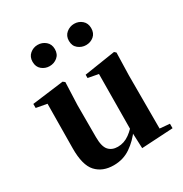

<svg xmlns="http://www.w3.org/2000/svg" viewBox="-188 -951 1060 1112"><g transform="rotate(-30 342.5 -395.5)"><path d="M254 17Q180 17 137.5 -29Q95 -75 96 -188L99 -501L130 -478L27 -497V-524L238 -551L251 -541L245 -391V-176Q245 -113 267 -88.5Q289 -64 328 -64Q370 -64 406.5 -90.5Q443 -117 471 -157L507 -103H454Q417 -51 367.5 -17Q318 17 254 17ZM445 13 440 -108V-111L443 -484L374 -497V-519L582 -551L593 -541L589 -391V-35L655 -29V1ZM219 -666Q190 -666 167.5 -684.5Q145 -703 145 -737Q145 -770 167.5 -789Q190 -808 219 -808Q249 -808 271.5 -789Q294 -770 294 -737Q294 -703 271.5 -684.5Q249 -666 219 -666ZM463 -666Q434 -666 411 -684.5Q388 -703 388 -737Q388 -770 411 -789Q434 -808 463 -808Q493 -808 515 -789Q537 -770 537 -737Q537 -703 515 -684.5Q493 -666 463 -666Z"/></g></svg>

Font: Noto Serif JP ExtraLight ExtraBold
Style: Regular
Weight: 800
Version: Version 2.003-H1;hotconv 1.1.1;makeotfexe 2.6.0